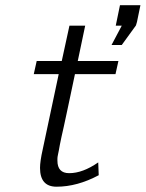

<svg xmlns="http://www.w3.org/2000/svg" viewBox="-20 -705 556 733"><path d="M108.9 -421.9 120.1 -472.2H215.8L245.1 -606.9H305.2L276.9 -472.2H432.1L420.9 -421.9H266.1Q257.3 -379.9 248.8 -339.8Q240.2 -299.8 234.6 -272.9Q229 -246.1 223.4 -220.9Q217.8 -195.8 214.4 -180.9Q210.9 -166 208.5 -152.1Q206.1 -138.2 204.6 -130.6Q203.1 -123 201.7 -116.5Q200.2 -109.9 199.7 -106Q199.2 -102.1 199.2 -99.1Q199.2 -96.2 199.2 -91.8Q199.2 -43.9 244.1 -43.9Q295.9 -43.9 355 -85L356.9 -36.1Q274.9 7.8 195.8 7.8Q132.8 7.8 132.8 -64Q132.8 -88.9 143.1 -134.8L204.1 -421.9ZM405.8 -533.2 444.8 -606.9H421.9L438 -685.1H516.1L502.9 -621.1L499 -607.9L444.8 -533.2Z"/></svg>

Font: CMU Bright
Style: Oblique
Weight: 500
Italic angle: -12°
Version: Version 0.7.0